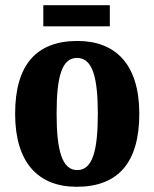

<svg xmlns="http://www.w3.org/2000/svg" viewBox="-20 -706 592 736"><path d="M146 -605H401V-686H146ZM274 10C432 10 514 -82 514 -270C514 -458 424 -549 277 -549C120 -549 38 -458 38 -270C38 -82 127 10 274 10ZM276 -54C218 -54 197 -129 197 -270C197 -412 217 -484 275 -484C334 -484 355 -412 355 -270C355 -129 335 -54 276 -54Z"/></svg>

Font: Noto Serif Condensed ExtraBold
Style: Regular
Weight: 800
Width: 3
Designer: Monotype Design Team
Foundry: Monotype Imaging Inc.
Version: Version 2.013